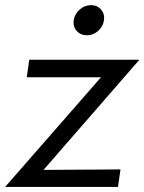

<svg xmlns="http://www.w3.org/2000/svg" viewBox="-30 -735 568 755"><path d="M-9.8 0 367.2 -431.2H75.2L85 -500H518.1L141.1 -66.9L443.8 -68.8L434.1 0ZM259.8 -655.8Q263.7 -680.2 283.4 -697.5Q303.2 -714.8 328.1 -714.8Q352.5 -714.8 367.4 -697.3Q382.3 -679.7 378.9 -655.8Q375.5 -630.9 356 -613.5Q336.4 -596.2 312 -596.2Q287.1 -596.2 271.7 -613.5Q256.3 -630.9 259.8 -655.8Z"/></svg>

Font: Human Sans
Style: Italic
Weight: 400
Italic angle: -8°
Designer: Tim Radville
Foundry: Continuum
Version: Version 1.000;FEAKit 1.0